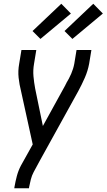

<svg xmlns="http://www.w3.org/2000/svg" viewBox="-20 -786 567 1021"><path d="M56 215 57 208Q62 179 69.5 150.5Q77 122 91 95L154 -18L92 -301Q83 -336 79 -372.5Q75 -409 82 -447L94 -520H173L161 -447Q155 -413 158 -380Q161 -347 167 -315L208 -116L328 -334Q328 -336 329.5 -338Q331 -340 332 -341V-343Q347 -367 358.5 -393.5Q370 -420 375 -447L387 -520H466L454 -447Q447 -409 431 -372.5Q415 -336 396 -301L192 68L159 129Q149 148 144 168Q139 188 135 208L134 215ZM365 -579 323 -621 476 -766 527 -714ZM195 -579 153 -621 306 -766 357 -714Z"/></svg>

Font: Iosevka Term Curly Oblique
Style: Regular
Weight: 400
Italic angle: -9°
Designer: Belleve Invis
Foundry: Belleve Invis
Version: Version 32.3.0